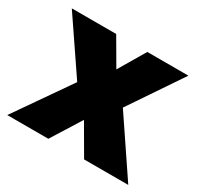

<svg xmlns="http://www.w3.org/2000/svg" viewBox="-113 -621 775 753"><g transform="rotate(30 275.0 -244.5)"><path d="M349 0H549L379 -252L539 -489H353L282 -369L212 -489H11L174 -249L1 0H187L271 -134Z"/></g></svg>

Font: MV Cash ExtraBold
Style: Regular
Weight: 800
Designer: Rodrigo Fuenzalida
Foundry: fragTYPE
Version: Version 1.100;Glyphs 3.1.2 (3151)